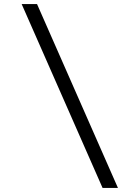

<svg xmlns="http://www.w3.org/2000/svg" viewBox="-20 -720 640 949"><path d="M487 209 87 -700H163L563 209Z"/></svg>

Font: Red Hat Mono
Style: Regular
Weight: 300
Monospace: yes
Designer: Pentagram, MCKL
Foundry: Pentagram, MCKL
Version: Version 1.023